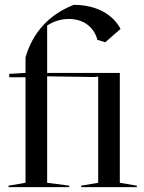

<svg xmlns="http://www.w3.org/2000/svg" viewBox="-20 -770 593 790"><path d="M381 -606 413 -596 476 -651C446 -708 381 -750 283 -750C182 -710 115 -637 85 -534V-470L18 -466V-452H85V-18L15 -6V0H265V-6L174 -18V-456L370 -453L384 -455V-18L314 -6V0H543V-6L473 -18V-470H174V-665C197 -680 227 -692 263 -692C318 -692 364 -665 381 -606Z"/></svg>

Font: Mazius Display
Style: Regular
Weight: 400
Designer: Alberto Casagrande & Collletttivo
Foundry: Collletttivo
Version: Version 2.000;Glyphs 3.2 (3217)